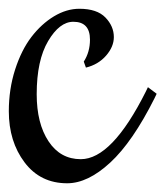

<svg xmlns="http://www.w3.org/2000/svg" viewBox="-27 -420 379 440"><path d="M165 -278.8Q179.2 -300.8 179.2 -329.1Q179.2 -370.1 141.1 -370.1Q109.4 -370.1 83.3 -325.9Q57.1 -281.7 57.1 -204.1Q57.1 -137.2 84.2 -96.2Q111.3 -55.2 158.2 -55.2Q229.5 -55.2 307.1 -210L312 -220.2L332 -205.1L327.1 -194.8Q276.9 -94.7 225.6 -47.4Q174.3 0 127 0Q65.4 0 29.3 -47.9Q-6.8 -95.7 -6.8 -165Q-6.8 -215.8 7.6 -260.5Q22 -305.2 44.9 -335.2Q67.9 -365.2 96.7 -382.6Q125.5 -399.9 154.8 -399.9Q195.3 -399.9 214.6 -379.9Q233.9 -359.9 233.9 -335Q233.9 -313 216.1 -292.5Q198.2 -272 169.9 -265.1Z"/></svg>

Font: Rochester
Style: Regular
Weight: 400
Designer: Gillian Fisher
Foundry: Font Diner, Inc DBA Sideshow
Version: Version 1.005